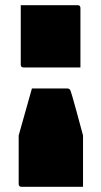

<svg xmlns="http://www.w3.org/2000/svg" viewBox="-20 -569 390 740"><path d="M60 -549H279Q290 -549 290 -538V-309H71Q60 -309 60 -320ZM103 -228H240Q245 -228 248 -225Q250 -224 251.5 -220Q253 -216 258 -200Q263 -184 272.5 -148.5Q282 -113 300 -47V151H63Q52 151 52 140V-47Q65 -93 77.5 -137.5Q90 -182 103 -228Z"/></svg>

Font: Recursive Sn Lnr St XBk
Style: Regular
Weight: 1000
Version: Version 1.079;hotconv 1.0.112;makeotfexe 2.5.65598; ttfautoh